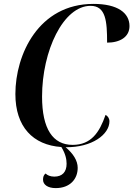

<svg xmlns="http://www.w3.org/2000/svg" viewBox="-20 -746 685 986"><path d="M266 220C340 220 379 173 379 116C379 78 355 42 317 10C453 12 542 -56 542 -123C542 -138 533 -151 522 -156C491 -66 448 -2 353 -2C252 -2 196 -83 196 -250C196 -485 305 -716 445 -716C524 -716 530 -636 530 -527C596 -527 645 -556 645 -612C645 -680 584 -726 460 -726C178 -726 59 -466 59 -263C59 -95 149 -1 295 9C316 43 322 71 322 95C322 137 300 161 259 161C238 161 223 154 214 145C204 153 201 163 201 177C201 202 225 220 266 220Z"/></svg>

Font: Noto Serif Display SemiCondensed SemiBold
Style: Italic
Weight: 600
Width: 4
Italic angle: -12°
Designer: Monotype Design Team
Foundry: Monotype Imaging Inc.
Version: Version 2.009